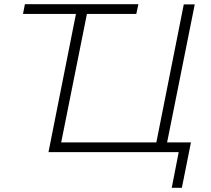

<svg xmlns="http://www.w3.org/2000/svg" viewBox="-20 -720 1001 910"><path d="M772 -45H885L842 170H794L827 1H210V0L340 -654H89L98 -700H636L626 -654H392L270 -45H721L851 -699H903Z"/></svg>

Font: Montserrat Alternates Light
Style: Italic
Weight: 300
Italic angle: -11.3°
Designer: Julieta Ulanovsky
Foundry: Julieta Ulanovsky
Version: Version 7.200